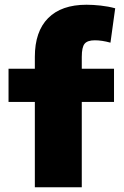

<svg xmlns="http://www.w3.org/2000/svg" viewBox="-20 -790 522 810"><path d="M127 0V-360H16V-500H127V-550Q127 -657 183 -713.5Q239 -770 345 -770Q372 -770 404.5 -766.5Q437 -763 466 -755L446 -610Q410 -620 380 -620Q349 -620 337 -605.5Q325 -591 325 -550V-500H461V-360H325V0Z"/></svg>

Font: M PLUS 2 Thin Black
Style: Regular
Weight: 900
Version: Version 1.001